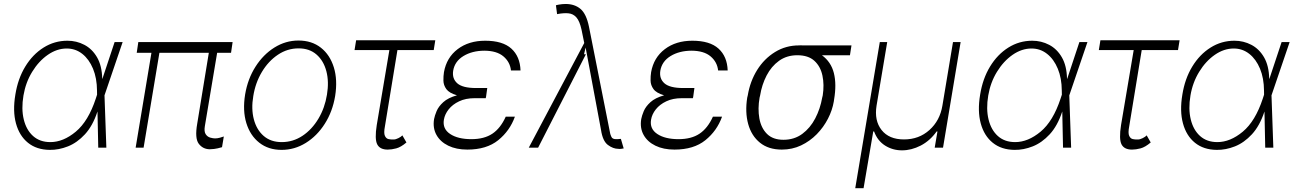

<svg xmlns="http://www.w3.org/2000/svg" viewBox="-20 -763 6702 992"><path d="M236.9 11.4Q169 10.7 124.5 -25.4Q79.9 -61.4 62.5 -125.4Q45.1 -189.3 59.3 -273.8Q72.4 -356.5 110.6 -419.2Q148.8 -481.9 205.1 -517.2Q261.4 -552.6 328.5 -552.6Q375.4 -552.6 415.8 -531.4Q456.3 -510.3 481.5 -466.8Q506.7 -423.3 508.2 -356.2H509.2L572.1 -545.5H613.6L520.2 -271.3L519.9 -270.2L529.5 0H487.6L483.7 -186.1H483.3Q459.2 -112.9 418.9 -69.2Q378.6 -25.6 331 -6.7Q283.4 12.1 236.9 11.4ZM481.5 -273.8 481.2 -295.1Q480.8 -359 460.6 -408Q440.3 -457 405.2 -484.7Q370 -512.4 324.9 -512.4Q274.1 -512.4 227.1 -479.8Q180 -447.1 146.3 -392Q112.6 -337 101.2 -269.5Q89.5 -200.3 102.8 -145.8Q116.1 -91.3 151.1 -60Q186.1 -28.8 240.1 -28.8Q306.8 -28.8 371.6 -82.7Q436.4 -136.7 474.8 -253.2Z M1181.8 -545.5 1173.7 -490.1H1101.9L1038.4 -111.2Q1033.7 -83.1 1042.8 -69.6Q1051.8 -56.1 1066.2 -52Q1080.6 -47.9 1091.3 -47.9Q1102.6 -47.9 1116.1 -51.5Q1129.6 -55 1136.4 -57.9L1127.1 -2.5Q1120.7 -0.7 1104.6 3.4Q1088.4 7.5 1063.2 8.2Q1027.7 7.5 1006.7 -20.6Q985.8 -48.7 998.9 -123.6L1058.9 -490.1H803.6L721.9 0H680.8L762.4 -490.1H686.4L694.6 -545.5Z M1435 11.4Q1366.8 11.4 1319.8 -25.6Q1272.7 -62.5 1252.8 -127Q1233 -191.4 1246.4 -274.5Q1259.9 -355.5 1300.1 -418.5Q1340.2 -481.5 1398.1 -517.6Q1456 -553.6 1522 -553.6Q1590.9 -553.6 1638 -516.5Q1685 -479.4 1704.9 -414.8Q1724.8 -350.1 1711.6 -267Q1698.2 -186.4 1658 -123.4Q1617.9 -60.4 1559.8 -24.5Q1501.8 11.4 1435 11.4ZM1435.4 -28.8Q1494 -28.8 1543 -61.4Q1592 -94.1 1625.2 -149.9Q1658.4 -205.6 1669.4 -274.5Q1680.4 -341.3 1666.2 -395.2Q1652 -449.2 1615.4 -481.2Q1578.8 -513.1 1522.7 -513.1Q1464.8 -513.1 1415.7 -480.1Q1366.5 -447.1 1333.1 -391.3Q1299.7 -335.6 1288.7 -267Q1277.3 -200.6 1291.5 -146.5Q1305.8 -92.3 1342.5 -60.5Q1379.3 -28.8 1435.4 -28.8Z M2229 -555 2220.9 -504.3H2033.4L1968.8 -110.4Q1962 -75.6 1968.6 -61.3Q1975.1 -46.9 1987.2 -44.4Q1999.3 -41.9 2009.2 -42.3Q2012.8 -42.3 2014.2 -42.3Q2024.5 -42.3 2038.9 -49.5Q2053.3 -56.8 2058.9 -63.6L2079.9 -27Q2051.5 -2.8 2027.3 3.6Q2003.2 9.9 1983.3 9.9Q1942.8 9.9 1929 -17.2Q1915.1 -44.4 1926.5 -116.5L1991.8 -504.3H1811.8L1820 -555Z M2490.8 -259.6H2490.1L2489.7 -255.7H2432.2Q2386 -255.7 2352.1 -239.5Q2318.2 -223.4 2298.1 -198Q2278.1 -172.6 2273.4 -144.5Q2265.6 -97.3 2305.8 -70.7Q2345.9 -44 2415.5 -44Q2481.9 -44 2524 -72.3Q2566.1 -100.5 2593 -160.2H2640.3Q2614.3 -87.4 2554.2 -38.7Q2494 9.9 2394.5 9.9Q2337.4 9.9 2296 -10.3Q2254.6 -30.5 2234.9 -66.2Q2215.2 -101.9 2222.7 -147.7Q2225.9 -165.1 2235.8 -188.9Q2245.7 -212.7 2270.2 -235.1Q2294.7 -257.5 2340.9 -270.6Q2300.8 -282.3 2286 -302.7Q2271.3 -323.2 2271 -346.6Q2270.6 -370 2273.8 -390.3Q2287.3 -465.6 2344.6 -509.1Q2402 -552.6 2486.9 -552.6Q2577.1 -552.6 2622 -511.9Q2666.9 -471.2 2669.4 -398.8H2620Q2615.4 -442.5 2581.1 -471.6Q2546.9 -500.7 2482.6 -501.1Q2419 -500.7 2374.3 -473.4Q2329.5 -446 2321.4 -397.7Q2315 -357.2 2342.5 -332.7Q2370 -308.2 2439.6 -308.2H2497.5Z M3174.7 6Q3147.7 6 3120.7 -14.2Q3093.8 -34.4 3085.2 -92L3005.7 -517.4L2997.5 -482.6H3007.1L2760.3 0H2712L2998.6 -540.8L2984.4 -610.4Q2974.8 -653.8 2958.3 -672.8Q2941.8 -691.8 2917.1 -694.2Q2892.4 -696.7 2858.3 -690L2852.3 -735.4Q2851.9 -736.2 2867.5 -739.2Q2883.2 -742.2 2902.7 -742.5Q2949.6 -742.2 2979.6 -716.6Q3009.6 -691.1 3023.1 -624.6L3132.5 -73.9Q3132.5 -73.5 3132.8 -72.4Q3133.9 -67.1 3139.2 -55.4Q3144.5 -43.7 3164.1 -44Q3167.3 -43.7 3172.8 -44.2Q3178.3 -44.7 3182.5 -45.1Q3187.1 -45.5 3187.9 -45.5L3202.4 3.9Q3199.2 4.3 3196.6 4.8Q3193.9 5.3 3191.8 5.7Q3179 7.5 3174.7 6Z M3561.1 -259.6H3560.4L3560 -255.7H3502.5Q3456.3 -255.7 3422.4 -239.5Q3388.5 -223.4 3368.4 -198Q3348.4 -172.6 3343.8 -144.5Q3335.9 -97.3 3376.1 -70.7Q3416.2 -44 3485.8 -44Q3552.2 -44 3594.3 -72.3Q3636.4 -100.5 3663.4 -160.2H3710.6Q3684.7 -87.4 3624.5 -38.7Q3564.3 9.9 3464.8 9.9Q3407.7 9.9 3366.3 -10.3Q3324.9 -30.5 3305.2 -66.2Q3285.5 -101.9 3293 -147.7Q3296.2 -165.1 3306.1 -188.9Q3316.1 -212.7 3340.6 -235.1Q3365.1 -257.5 3411.2 -270.6Q3371.1 -282.3 3356.4 -302.7Q3341.6 -323.2 3341.3 -346.6Q3340.9 -370 3344.1 -390.3Q3357.6 -465.6 3415 -509.1Q3472.3 -552.6 3557.2 -552.6Q3647.4 -552.6 3692.3 -511.9Q3737.2 -471.2 3739.7 -398.8H3690.3Q3685.7 -442.5 3651.5 -471.6Q3617.2 -500.7 3552.9 -501.1Q3489.3 -500.7 3444.6 -473.4Q3399.9 -446 3391.7 -397.7Q3385.3 -357.2 3412.8 -332.7Q3440.3 -308.2 3509.9 -308.2H3567.8Z M3840.6 -258.5 3843.4 -269.9Q3855.5 -343 3892 -401.5Q3928.6 -459.9 3984.2 -494.1Q4039.8 -528.4 4107.6 -528.4Q4117.5 -529.5 4126.4 -528.4H4379.3L4371.4 -477.6H4226.6Q4273.8 -443.2 4288.4 -385.3Q4302.9 -327.4 4289.4 -248.6L4288 -238.6Q4280.5 -193.9 4257.8 -149.7Q4235.1 -105.5 4199.8 -69.4Q4164.4 -33.4 4118.8 -11.7Q4073.2 9.9 4019.5 9.9Q3950.6 9.9 3906.6 -25.6Q3862.6 -61.1 3845.7 -122Q3828.8 -182.9 3840.6 -258.5ZM3907.3 -269.9 3904.5 -258.5Q3894.5 -201 3903.4 -151.3Q3912.3 -101.6 3942.8 -71.2Q3973.4 -40.8 4027.7 -40.8Q4083.8 -40.8 4125 -71.2Q4166.2 -101.6 4192.1 -151.3Q4218 -201 4228 -258.5L4230.8 -269.9Q4239.3 -325.3 4229.2 -372.7Q4219.1 -420.1 4187.5 -448.9Q4155.9 -477.6 4099.4 -477.6Q4045.1 -477.6 4005.1 -448.9Q3965.2 -420.1 3940.7 -372.7Q3916.2 -325.3 3907.3 -269.9Z M4398.8 209.2 4525.6 -545.5H4563.9L4508.9 -217.3Q4496.4 -139.9 4534.8 -91.3Q4573.2 -42.6 4650.6 -42.6Q4728 -42.6 4782.1 -91.3Q4836.3 -139.9 4849.1 -217.3L4903.8 -545.5H4943.2L4852.3 0H4809.3L4823.5 -83.8H4819.2Q4784.8 -35.5 4736.9 -10.8Q4688.9 13.8 4640.3 13.8Q4592.3 13.8 4553.1 -10.8Q4513.8 -35.5 4496.1 -83.8H4491.8L4441.8 209.2Z M5221.6 11.4Q5153.8 10.7 5109.2 -25.4Q5064.6 -61.4 5047.2 -125.4Q5029.8 -189.3 5044 -273.8Q5057.2 -356.5 5095.3 -419.2Q5133.5 -481.9 5189.8 -517.2Q5246.1 -552.6 5313.2 -552.6Q5360.1 -552.6 5400.6 -531.4Q5441.1 -510.3 5466.3 -466.8Q5491.5 -423.3 5492.9 -356.2H5494L5556.8 -545.5H5598.4L5505 -271.3L5504.6 -270.2L5514.2 0H5472.3L5468.4 -186.1H5468Q5443.9 -112.9 5403.6 -69.2Q5363.3 -25.6 5315.7 -6.7Q5268.1 12.1 5221.6 11.4ZM5466.3 -273.8 5465.9 -295.1Q5465.6 -359 5445.3 -408Q5425.1 -457 5389.9 -484.7Q5354.8 -512.4 5309.7 -512.4Q5258.9 -512.4 5211.8 -479.8Q5164.8 -447.1 5131 -392Q5097.3 -337 5085.9 -269.5Q5074.2 -200.3 5087.5 -145.8Q5100.9 -91.3 5135.8 -60Q5170.8 -28.8 5224.8 -28.8Q5291.5 -28.8 5356.4 -82.7Q5421.2 -136.7 5459.5 -253.2Z M6074.6 -555 6066.4 -504.3H5878.9L5814.3 -110.4Q5807.5 -75.6 5814.1 -61.3Q5820.7 -46.9 5832.7 -44.4Q5844.8 -41.9 5854.8 -42.3Q5858.3 -42.3 5859.7 -42.3Q5870 -42.3 5884.4 -49.5Q5898.8 -56.8 5904.5 -63.6L5925.4 -27Q5897 -2.8 5872.9 3.6Q5848.7 9.9 5828.8 9.9Q5788.4 9.9 5774.5 -17.2Q5760.7 -44.4 5772 -116.5L5837.4 -504.3H5657.3L5665.5 -555Z M6266.3 11.4Q6198.5 10.7 6153.9 -25.4Q6109.4 -61.4 6092 -125.4Q6074.6 -189.3 6088.8 -273.8Q6101.9 -356.5 6140.1 -419.2Q6178.3 -481.9 6234.6 -517.2Q6290.8 -552.6 6358 -552.6Q6404.8 -552.6 6445.3 -531.4Q6485.8 -510.3 6511 -466.8Q6536.2 -423.3 6537.6 -356.2H6538.7L6601.6 -545.5H6643.1L6549.7 -271.3L6549.4 -270.2L6558.9 0H6517L6513.1 -186.1H6512.8Q6488.6 -112.9 6448.3 -69.2Q6408 -25.6 6360.4 -6.7Q6312.9 12.1 6266.3 11.4ZM6511 -273.8 6510.7 -295.1Q6510.3 -359 6490.1 -408Q6469.8 -457 6434.7 -484.7Q6399.5 -512.4 6354.4 -512.4Q6303.6 -512.4 6256.6 -479.8Q6209.5 -447.1 6175.8 -392Q6142 -337 6130.7 -269.5Q6119 -200.3 6132.3 -145.8Q6145.6 -91.3 6180.6 -60Q6215.6 -28.8 6269.5 -28.8Q6336.3 -28.8 6401.1 -82.7Q6465.9 -136.7 6504.3 -253.2Z"/></svg>

Font: Inter UI Extra Light
Style: Italic
Weight: 200
Italic angle: -9.39999°
Designer: Rasmus Andersson
Foundry: rsms
Version: 3.2;8d6f07862